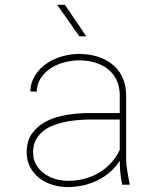

<svg xmlns="http://www.w3.org/2000/svg" viewBox="-20 -760 640 790"><path d="M482.9 0Q477.1 -24.9 475.1 -49.3Q473.1 -73.7 472.7 -98.6Q455.6 -71.8 431.9 -51.3Q408.2 -30.8 380.4 -17.3Q352.5 -3.9 321.3 2.9Q290 9.8 257.3 9.8Q225.6 9.8 195.3 0.2Q165 -9.3 141.6 -27.3Q118.2 -45.4 104 -72.3Q89.8 -99.1 89.8 -133.8Q89.8 -181.2 112.8 -212.2Q135.7 -243.2 172.1 -261.5Q208.5 -279.8 253.4 -287.1Q298.3 -294.4 342.3 -294.9H472.7V-372.1Q471.7 -407.7 458 -434.1Q444.3 -460.4 421.6 -477.5Q398.9 -494.6 368.9 -503.2Q338.9 -511.7 305.7 -511.7Q276.4 -511.7 245.8 -503.9Q215.3 -496.1 190.4 -480.2Q165.5 -464.4 148.9 -440.2Q132.3 -416 130.9 -382.8L104.5 -383.8Q106.4 -422.4 125.2 -451.2Q144 -480 172.6 -499.3Q201.2 -518.6 236.1 -528.3Q271 -538.1 305.7 -538.1Q344.7 -538.1 379.6 -527.6Q414.6 -517.1 440.9 -496.3Q467.3 -475.6 482.7 -444.1Q498 -412.6 499 -371.1V-106.4Q499.5 -79.6 503.9 -55.2Q508.3 -30.8 513.2 -4.4L513.7 0ZM257.3 -16.1Q292 -15.6 324.5 -23.7Q356.9 -31.7 385 -47.9Q413.1 -64 435.5 -87.9Q458 -111.8 472.7 -143.1V-268.1H343.8Q318.8 -267.6 292.2 -265.1Q265.6 -262.7 240.2 -256.8Q214.8 -251 192.1 -241.2Q169.4 -231.4 152.6 -216.3Q135.7 -201.2 125.7 -180.4Q115.7 -159.7 116.2 -131.8Q116.2 -104 128.9 -82.3Q141.6 -60.5 161.9 -45.9Q182.1 -31.2 207.3 -23.7Q232.4 -16.1 257.3 -16.1ZM335 -610.4H306.6L215.3 -740.2H247.1Z"/></svg>

Font: Roboto Mono Thin
Style: Regular
Weight: 250
Designer: Google
Version: Version 2.000985; 2015; ttfautohint (v1.3)